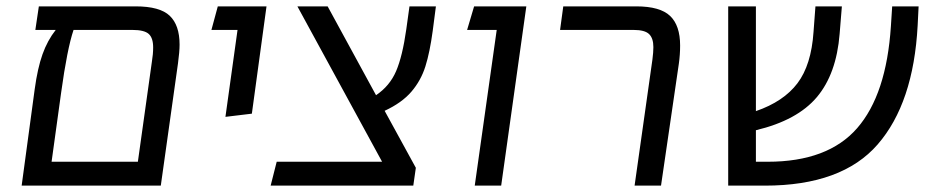

<svg xmlns="http://www.w3.org/2000/svg" viewBox="-20 -583 2929 603"><path d="M544 -443Q544 -421 539 -384L485 0H48L89 -303Q98 -369 113.5 -412.5Q129 -456 155 -489H91L102 -563H406Q482 -563 513 -533.5Q544 -504 544 -443ZM461 -434Q461 -464 447 -476.5Q433 -489 396 -489H211Q191 -430 172 -292L142 -75H413L457 -389Q461 -413 461 -434Z M726 -489H644L664 -563H817L771 -226L688 -216Z M1188 -235 1286 -56 1278 0H830L849 -75H1180L914 -563H1009L1161 -284Q1204 -313 1224 -359.5Q1244 -406 1256 -491L1266 -563H1349L1339 -486Q1330 -419 1316 -374.5Q1302 -330 1272 -295Q1242 -260 1188 -235Z M1540 -489H1447L1469 -563H1633L1554 0H1471Z M2029 -396Q2032 -419 2032 -435Q2032 -463 2018.5 -476Q2005 -489 1970 -489H1739L1749 -563H1978Q2053 -563 2084.5 -533Q2116 -503 2116 -440Q2116 -411 2112 -383L2056 0H1973Z M2865 -563 2862 -503Q2849 -259 2736.5 -129.5Q2624 0 2382 0H2267V-563H2354V-234Q2441 -264 2484.5 -321.5Q2528 -379 2535 -483L2541 -563H2624L2617 -477Q2607 -351 2545.5 -278Q2484 -205 2354 -174V-75H2391Q2580 -75 2672 -180.5Q2764 -286 2778 -501L2782 -563Z"/></svg>

Font: FiraGO Book
Style: Italic
Weight: 350
Italic angle: -8°
Designer: bBox Type GmbH
Foundry: bBox Type GmbH
Version: Version 1.001